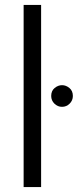

<svg xmlns="http://www.w3.org/2000/svg" viewBox="-20 -760 316 780"><path d="M76 0ZM76 0ZM147 0H76V-740H147ZM232 -326Q214 -326 201 -339Q188 -352 188 -370Q188 -391 202 -402.5Q216 -414 232 -414Q248 -414 262 -402.5Q276 -391 276 -370Q276 -352 263 -339Q250 -326 232 -326Z"/></svg>

Font: Ulagadi Sans Light
Style: Regular
Weight: 300
Designer: Ninad Kale (Devanagari), Jonny Pinhorn (Latin)
Foundry: Indian Type Foundry
Version: Version 3.01;March 29, 2020;FontCreator 12.0.0.2522 64-bit; 